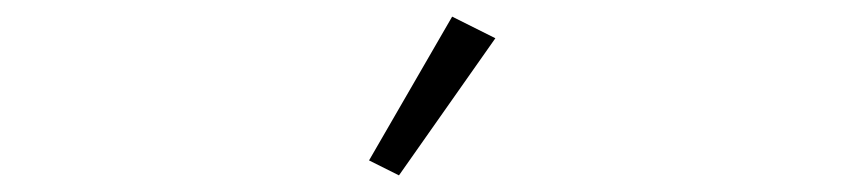

<svg xmlns="http://www.w3.org/2000/svg" viewBox="-20 -827 1040 231"><path d="M576 -781 460 -616 424 -634 524 -807Z"/></svg>

Font: IBM Plex Sans JP Light
Style: Regular
Weight: 300
Designer: Mike Abbink; Paul van der Laan; Pieter van Rosmalen; Wujin Sim; Yejin Wi; Jinhee Kim; Boomi Park; Yona Kim; Kichan Ma
Foundry: Sandoll Inc.
Version: Version 1.002